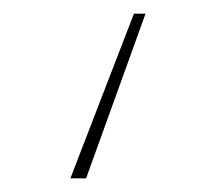

<svg xmlns="http://www.w3.org/2000/svg" viewBox="-20 -119 316 281"><path d="M193 -99 106 142H83L176 -99Z"/></svg>

Font: FiraGO Thin
Style: Regular
Weight: 100
Designer: bBox Type
Foundry: bBox Type GmbH
Version: Version 1.001;PS 001.001;hotconv 1.0.88;makeotf.lib2.5.64775